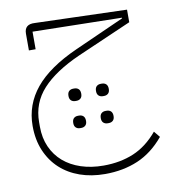

<svg xmlns="http://www.w3.org/2000/svg" viewBox="-82 -497 771 872"><g transform="rotate(-10 303.5 -61.5)"><path d="M333 304Q270 304 217.5 285.5Q165 267 127 232Q89 197 67.5 146.5Q46 96 46 32Q46 -66 108.5 -142Q171 -218 303 -277L531 -379V-382L120 -390V-309H89V-386Q89 -430 137 -427L560 -414V-356L310 -247Q195 -196 136.5 -132Q78 -68 78 20V41Q78 93 96.5 134.5Q115 176 148.5 205Q182 234 229 249.5Q276 265 333 265Q410 265 472 239Q534 213 584 153L607 181Q553 246 485 275Q417 304 333 304ZM384 79Q372 79 364.5 72Q357 65 357 51Q357 36 364.5 29Q372 22 384 22H389Q401 22 408.5 29Q416 36 416 51Q416 65 408.5 72Q401 79 389 79ZM384 -46Q372 -46 364.5 -53Q357 -60 357 -74Q357 -89 364.5 -96Q372 -103 384 -103H389Q401 -103 408.5 -96Q416 -89 416 -74Q416 -60 408.5 -53Q401 -46 389 -46ZM257 79Q245 79 237.5 72Q230 65 230 51Q230 36 237.5 29Q245 22 257 22H262Q274 22 281.5 29Q289 36 289 51Q289 65 281.5 72Q274 79 262 79ZM257 -46Q245 -46 237.5 -53Q230 -60 230 -74Q230 -89 237.5 -96Q245 -103 257 -103H262Q274 -103 281.5 -96Q289 -89 289 -74Q289 -60 281.5 -53Q274 -46 262 -46Z"/></g></svg>

Font: IBM Plex Sans Arabic ExtLt
Style: Regular
Weight: 200
Designer: Mike Abbink, Paul van der Laan, Pieter van Rosmalen, Wael Morcos, Khajak Apelian
Foundry: Bold Monday
Version: Version 1.2